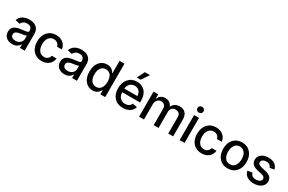

<svg xmlns="http://www.w3.org/2000/svg" viewBox="160 -2195 5435 3619"><g transform="rotate(30 2877.0 -385.0)"><path d="M230 12.2Q149.4 12.2 97.7 -32Q45.9 -76.2 45.9 -154.3Q45.9 -189.9 58.1 -217.5Q70.3 -245.1 89.1 -261.7Q107.9 -278.3 137.2 -290Q166.5 -301.8 192.9 -307.1Q219.2 -312.5 254.9 -316.9Q340.8 -326.7 355 -330.1Q386.2 -337.4 391.1 -356Q392.6 -360.4 392.6 -366.7V-369.1Q392.6 -416 366.2 -441.4Q339.8 -466.8 289.1 -466.8Q239.3 -466.8 207.3 -445.1Q175.3 -423.3 162.1 -390.6L62.5 -413.6Q87.9 -484.4 148.2 -518.6Q208.5 -552.7 287.6 -552.7Q311 -552.7 333.5 -549.6Q356 -546.4 380.9 -538.8Q405.8 -531.2 426.3 -516.8Q446.8 -502.4 463.6 -482.4Q480.5 -462.4 490 -431.4Q499.5 -400.4 499.5 -362.3V0H395.5V-74.7H391.1Q373.5 -39.1 332.8 -13.4Q292 12.2 230 12.2ZM253.4 -73.2Q316.9 -73.2 355 -109.6Q393.1 -146 393.1 -196.8V-267.1Q378.4 -252.4 261.7 -237.8Q236.8 -234.4 218 -228.8Q199.2 -223.1 183.1 -213.6Q167 -204.1 158.4 -188.7Q149.9 -173.3 149.9 -152.8Q149.9 -114.3 178.2 -93.8Q206.5 -73.2 253.4 -73.2Z M870.1 11.2Q792.5 11.2 734.4 -24.9Q676.3 -61 646 -124.5Q615.7 -188 615.7 -270Q615.7 -396 685.1 -474.4Q754.4 -552.7 869.1 -552.7Q961.9 -552.7 1023.9 -502.2Q1085.9 -451.7 1094.2 -369.1H990.7Q981.9 -409.7 950.4 -436.3Q918.9 -462.9 870.6 -462.9Q803.7 -462.9 763.4 -411.4Q723.1 -359.9 723.1 -272.9Q723.1 -183.6 763.2 -131.1Q803.2 -78.6 870.6 -78.6Q916.5 -78.6 948.5 -103.5Q980.5 -128.4 990.7 -172.4H1094.2Q1085.4 -90.8 1025.1 -39.8Q964.8 11.2 870.1 11.2Z M1366.2 12.2Q1285.6 12.2 1233.9 -32Q1182.1 -76.2 1182.1 -154.3Q1182.1 -189.9 1194.3 -217.5Q1206.5 -245.1 1225.3 -261.7Q1244.1 -278.3 1273.4 -290Q1302.7 -301.8 1329.1 -307.1Q1355.5 -312.5 1391.1 -316.9Q1477.1 -326.7 1491.2 -330.1Q1522.5 -337.4 1527.3 -356Q1528.8 -360.4 1528.8 -366.7V-369.1Q1528.8 -416 1502.4 -441.4Q1476.1 -466.8 1425.3 -466.8Q1375.5 -466.8 1343.5 -445.1Q1311.5 -423.3 1298.3 -390.6L1198.7 -413.6Q1224.1 -484.4 1284.4 -518.6Q1344.7 -552.7 1423.8 -552.7Q1447.3 -552.7 1469.7 -549.6Q1492.2 -546.4 1517.1 -538.8Q1542 -531.2 1562.5 -516.8Q1583 -502.4 1599.9 -482.4Q1616.7 -462.4 1626.2 -431.4Q1635.7 -400.4 1635.7 -362.3V0H1531.7V-74.7H1527.3Q1509.8 -39.1 1469 -13.4Q1428.2 12.2 1366.2 12.2ZM1389.6 -73.2Q1453.1 -73.2 1491.2 -109.6Q1529.3 -146 1529.3 -196.8V-267.1Q1514.6 -252.4 1397.9 -237.8Q1373 -234.4 1354.2 -228.8Q1335.4 -223.1 1319.3 -213.6Q1303.2 -204.1 1294.7 -188.7Q1286.1 -173.3 1286.1 -152.8Q1286.1 -114.3 1314.5 -93.8Q1342.8 -73.2 1389.6 -73.2Z M1980.5 10.7Q1879.4 10.7 1815.9 -65.4Q1752.4 -141.6 1752.4 -271.5Q1752.4 -401.4 1816.4 -477.1Q1880.4 -552.7 1981.4 -552.7Q2010.3 -552.7 2034.9 -545.7Q2059.6 -538.6 2074.7 -529.3Q2089.8 -520 2104 -504.9Q2118.2 -489.7 2124.3 -480.5Q2130.4 -471.2 2138.2 -457H2144.5V-727.1H2251V0H2147V-85H2138.2Q2130.9 -71.8 2124 -61.5Q2117.2 -51.3 2103.3 -36.6Q2089.4 -22 2073.5 -12.5Q2057.6 -2.9 2033.2 3.9Q2008.8 10.7 1980.5 10.7ZM2003.9 -80.1Q2071.3 -80.1 2108.9 -132.6Q2146.5 -185.1 2146.5 -272.9Q2146.5 -359.9 2109.4 -411.1Q2072.3 -462.4 2003.9 -462.4Q1934.6 -462.4 1897.2 -409.9Q1859.9 -357.4 1859.9 -272.9Q1859.9 -187.5 1897.5 -133.8Q1935.1 -80.1 2003.9 -80.1Z M2581.5 -618.2 2664.6 -781.7H2776.4L2666.5 -618.2ZM2637.2 11.2Q2517.6 11.2 2447.5 -64.9Q2377.4 -141.1 2377.4 -269Q2377.4 -395.5 2446.8 -474.1Q2516.1 -552.7 2629.4 -552.7Q2667.5 -552.7 2701.9 -543.2Q2736.3 -533.7 2767.6 -512.7Q2798.8 -491.7 2821.5 -460.4Q2844.2 -429.2 2857.7 -382.6Q2871.1 -335.9 2871.1 -278.3V-240.7H2483.4Q2485.4 -163.1 2527.3 -119.9Q2569.3 -76.7 2638.2 -76.7Q2684.1 -76.7 2716.8 -96.4Q2749.5 -116.2 2763.7 -154.3L2864.3 -136.2Q2846.2 -68.8 2785.9 -28.8Q2725.6 11.2 2637.2 11.2ZM2483.4 -320.3H2767.1Q2766.6 -383.8 2729 -424.3Q2691.4 -464.8 2630.4 -464.8Q2567.4 -464.8 2527.1 -422.9Q2486.8 -380.9 2483.4 -320.3Z M2988.8 0V-545.4H3090.8V-456.5H3097.7Q3115.2 -502 3153.8 -527.3Q3192.4 -552.7 3246.1 -552.7Q3299.8 -552.7 3336.9 -527.6Q3374 -502.4 3392.6 -456.5H3398.4Q3418.5 -501 3461.4 -526.9Q3504.4 -552.7 3562 -552.7Q3638.7 -552.7 3684.6 -504.6Q3730.5 -456.5 3730.5 -365.7V0H3624V-356Q3624 -408.7 3595.5 -434.8Q3566.9 -460.9 3522 -460.9Q3471.2 -460.9 3441.9 -429.4Q3412.6 -397.9 3412.6 -347.7V0H3306.6V-362.8Q3306.6 -406.7 3279.1 -433.8Q3251.5 -460.9 3207 -460.9Q3160.6 -460.9 3127.9 -425.8Q3095.2 -390.6 3095.2 -336.4V0Z M3925.8 -629.4Q3897.9 -629.4 3878.4 -648.2Q3858.9 -667 3858.9 -692.9Q3858.9 -718.8 3878.4 -737.5Q3897.9 -756.3 3925.8 -756.3Q3953.1 -756.3 3972.9 -737.5Q3992.7 -718.8 3992.7 -692.9Q3992.7 -667 3972.9 -648.2Q3953.1 -629.4 3925.8 -629.4ZM3872.1 0V-545.4H3978.5V0Z M4350.6 11.2Q4272.9 11.2 4214.8 -24.9Q4156.7 -61 4126.5 -124.5Q4096.2 -188 4096.2 -270Q4096.2 -396 4165.5 -474.4Q4234.9 -552.7 4349.6 -552.7Q4442.4 -552.7 4504.4 -502.2Q4566.4 -451.7 4574.7 -369.1H4471.2Q4462.4 -409.7 4430.9 -436.3Q4399.4 -462.9 4351.1 -462.9Q4284.2 -462.9 4243.9 -411.4Q4203.6 -359.9 4203.6 -272.9Q4203.6 -183.6 4243.7 -131.1Q4283.7 -78.6 4351.1 -78.6Q4397 -78.6 4429 -103.5Q4460.9 -128.4 4471.2 -172.4H4574.7Q4565.9 -90.8 4505.6 -39.8Q4445.3 11.2 4350.6 11.2Z M4663.6 -270Q4663.6 -397.5 4733.2 -475.1Q4802.7 -552.7 4918 -552.7Q5033.2 -552.7 5102.5 -475.1Q5171.9 -397.5 5171.9 -270Q5171.9 -143.6 5102.5 -66.2Q5033.2 11.2 4918 11.2Q4802.7 11.2 4733.2 -66.2Q4663.6 -143.6 4663.6 -270ZM4918 -78.1Q4989.3 -78.1 5027.1 -132.6Q5064.9 -187 5064.9 -270.5Q5064.9 -324.2 5049.3 -367.2Q5033.7 -410.2 4999.8 -437Q4965.8 -463.9 4918 -463.9Q4881.3 -463.9 4852.8 -448.5Q4824.2 -433.1 4806.6 -406.2Q4789.1 -379.4 4780 -345Q4771 -310.5 4771 -270.5Q4771 -186.5 4808.6 -132.3Q4846.2 -78.1 4918 -78.1Z M5698.7 -412.1 5602.5 -395Q5591.8 -426.8 5565.4 -447.5Q5539.1 -468.3 5493.7 -468.3Q5447.8 -468.3 5417.7 -448Q5387.7 -427.7 5388.2 -396.5Q5387.7 -369.1 5408 -352.5Q5428.2 -335.9 5473.6 -325.2L5560.5 -305.2Q5635.7 -288.1 5672.6 -251.7Q5709.5 -215.3 5709.5 -157.7Q5709.5 -83.5 5647.2 -36.1Q5585 11.2 5486.3 11.2Q5394.5 11.2 5336.9 -28.3Q5279.3 -67.9 5266.1 -140.1L5368.7 -155.8Q5387.7 -74.7 5485.8 -74.7Q5537.1 -74.7 5568.8 -96.2Q5600.6 -117.7 5600.6 -149.9Q5600.6 -202.1 5523.4 -219.2L5431.2 -239.3Q5281.7 -272.9 5281.7 -391.1Q5281.7 -463.4 5340.8 -508.1Q5399.9 -552.7 5492.7 -552.7Q5578.1 -552.7 5629.9 -515.4Q5681.6 -478 5698.7 -412.1Z"/></g></svg>

Font: Interop Med
Style: Regular
Weight: 500
Designer: Rasmus Andersson, Google, Jang Haemin
Foundry: jhaemin
Version: Version 1.007